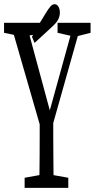

<svg xmlns="http://www.w3.org/2000/svg" viewBox="-29 -914 472 934"><path d="M90.8 0V-49.3L189 -66.9H204.1L303.2 -49.3V0ZM161.6 0Q162.6 -40 163.1 -80.8Q163.6 -121.6 163.8 -166.3Q164.1 -210.9 164.1 -259.5Q164.1 -308.1 164.1 -360.8H230Q230 -308.1 230 -259.8Q230 -211.4 230.5 -167.5Q231 -123.5 231.2 -81.3Q231.4 -39.1 232.4 0ZM175.8 -268.6 21.5 -803.2H98.1L225.1 -333.5H201.7L206.5 -352.5L331.1 -803.2H367.7L216.8 -268.6ZM-9.3 -754.4V-803.2H182.6V-754.4L90.8 -736.8H75.7ZM251 -754.4V-803.2H411.6V-754.4L342.3 -736.8H328.1ZM126.5 -734.9Q142.1 -764.6 158.9 -793.2Q175.8 -821.8 192.4 -848.1Q207.5 -873 217 -883.3Q226.6 -893.6 236.8 -893.6Q247.6 -893.6 254.9 -882.1Q262.2 -870.6 262.2 -852.5Q262.2 -836.9 255.1 -821.3Q248 -805.7 227.5 -786.6Q206.1 -766.6 183.8 -746.3Q161.6 -726.1 139.2 -705.1Z"/></svg>

Font: Scarab Serif
Style: Condensed
Weight: 400
Designer: John Roberts
Foundry: Scarab
Version: 1.0